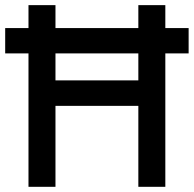

<svg xmlns="http://www.w3.org/2000/svg" viewBox="-20 -720 747 740"><path d="M513.2 0V-312H193.8V0H89.8V-514.2H0V-611.8H89.8V-700.2H193.8V-611.8H513.2V-700.2H617.2V-611.8H707V-514.2H617.2V0ZM513.2 -410.2V-514.2H193.8V-410.2Z"/></svg>

Font: Overpass
Style: Regular
Weight: 400
Designer: Delve Withrington
Foundry: Delve Fonts
Version: Version 1.001